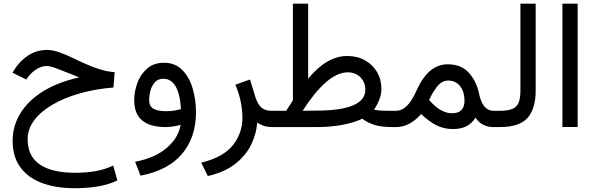

<svg xmlns="http://www.w3.org/2000/svg" viewBox="-20 -687 3215 1038"><path d="M408.2 -268.6Q398.9 -272.5 391.6 -275.4Q384.3 -278.3 363.8 -286.6Q314.5 -306.6 282.2 -318.4Q250 -330.1 232.9 -330.1Q205.1 -330.1 179 -314Q152.8 -297.9 134.8 -274.4L121.6 -257.3L47.9 -293.9L55.2 -306.6Q85.9 -356.9 132.1 -387Q178.2 -417 233.4 -417Q264.2 -417 301.3 -404.1Q338.4 -391.1 381.3 -370.1Q457 -333 507.3 -316.2Q557.6 -299.3 599.6 -296.9L593.3 -213.9Q495.6 -206.1 411.4 -182.1Q327.1 -158.2 263.7 -121.1Q200.2 -84 164.8 -36.6Q129.4 10.7 129.4 65.9Q129.4 247.1 389.6 247.1Q442.4 247.1 493.2 238.8Q543.9 230.5 592.3 208L614.3 288.6Q565.4 312 506.8 321.3Q448.2 330.6 382.8 330.6Q284.2 330.6 208.7 303Q133.3 275.4 90.8 218.5Q48.3 161.6 48.3 73.7Q48.3 -4.9 89.4 -73Q130.4 -141.1 210.4 -191.7Q290.5 -242.2 408.2 -268.6Z M956.5 -12.2Q939.9 -6.8 916.3 -3.4Q892.6 0 876.5 0Q705.6 0 705.6 -144.5Q705.6 -192.9 722.9 -239.5Q740.2 -286.1 776.1 -316.9Q812 -347.7 866.7 -347.7Q926.3 -347.7 964.6 -309.3Q1002.9 -271 1021.2 -210Q1039.6 -148.9 1039.6 -81.1Q1039.6 55.2 964.6 144.5Q889.6 233.9 739.7 262.7L710.4 187.5Q816.9 167.5 880.9 113Q944.8 58.6 956.5 -12.2ZM958.5 -97.2Q948.2 -261.2 862.8 -261.2Q833 -261.2 816.2 -241.2Q799.3 -221.2 792.7 -194.6Q786.1 -168 786.1 -147Q786.1 -113.3 808.8 -99.6Q831.5 -85.9 878.9 -85.9Q897.9 -85.9 918.5 -88.6Q939 -91.3 958.5 -97.2Z M1370.6 -25.4Q1366.2 38.6 1336.7 97.4Q1307.1 156.2 1249.8 200.4Q1192.4 244.6 1103.5 264.6L1067.9 192.4Q1187.5 163.1 1239 97.9Q1290.5 32.7 1290.5 -49.8Q1290.5 -91.8 1281.5 -137Q1272.5 -182.1 1252.4 -229L1331.5 -257.3L1361.8 -158.7Q1374.5 -120.6 1394.8 -104.2Q1415 -87.9 1449.2 -87.9H1468.3V0H1454.6Q1424.3 0 1403.1 -7.8Q1381.8 -15.6 1370.6 -25.4Z M2002.4 -95.2Q2012.2 -87.9 2104 -87.9H2118.7V0H2103.5Q2039.1 0 2001 -12.9Q1962.9 -25.9 1938.5 -45.4Q1900.4 -25.9 1835.4 -12.9Q1770.5 0 1690.9 0H1448.7V-87.9H1527.3Q1536.1 -102.1 1545.4 -116.5Q1554.7 -130.9 1563.5 -144.5V-667H1646V-261.7Q1695.3 -321.8 1748 -353Q1800.8 -384.3 1857.4 -384.3Q1911.6 -384.3 1953.4 -360.8Q1995.1 -337.4 2018.6 -297.1Q2042 -256.8 2042 -206.1Q2042 -177.7 2030.8 -148.7Q2019.5 -119.6 2002.4 -95.2ZM1688.5 -88.9Q1955.1 -88.9 1955.1 -202.1Q1955.1 -242.2 1928.7 -269Q1902.3 -295.9 1859.9 -295.9Q1803.7 -295.9 1742.7 -242.9Q1681.6 -189.9 1616.2 -88.4Z M2256.8 -70.3Q2226.6 -36.1 2192.6 -18.1Q2158.7 0 2119.6 0H2099.1V-87.9H2117.2Q2147.5 -87.9 2168.9 -105.2Q2190.4 -122.6 2206.1 -148.4Q2221.7 -174.3 2233.4 -200.7Q2295.9 -339.4 2399.9 -339.4Q2474.1 -339.4 2515.1 -293.2Q2556.2 -247.1 2569.8 -180.7Q2589.4 -87.9 2647.9 -87.9H2661.1V0H2647.5Q2618.2 0 2593.5 -12Q2568.8 -23.9 2550.8 -50.8Q2529.8 -18.1 2500.2 -3.7Q2470.7 10.7 2427.2 10.7Q2379.9 10.7 2339.4 -9.8Q2298.8 -30.3 2256.8 -70.3ZM2299.8 -146.5Q2332 -109.4 2362.8 -92Q2393.6 -74.7 2423.3 -74.7Q2491.2 -74.7 2491.2 -142.6Q2491.2 -190.4 2467.5 -220.9Q2443.8 -251.5 2402.3 -251.5Q2368.2 -251.5 2343 -218.8Q2317.9 -186 2299.8 -146.5Z M2641.6 0V-87.9H2681.2Q2730 -87.9 2753.9 -100.1Q2777.8 -112.3 2785.6 -136.5Q2793.5 -160.6 2793.5 -196.8V-667H2876V-197.3Q2876 -100.1 2832.5 -50Q2789.1 0 2680.7 0Z M3020.5 -667H3103V-0.5H3020.5Z"/></svg>

Font: Vazir WOL
Style: Regular-WOL
Weight: 400
Designer: Saber Rastikerdar
Foundry: Saber Rastikerdar
Version: Version 27.2.2